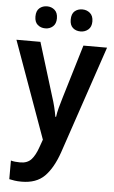

<svg xmlns="http://www.w3.org/2000/svg" viewBox="-64 -786 635 1068"><g transform="rotate(5 254.0 -252.0)"><path d="M1 -544H135L227 -245Q236 -218 243 -189.5Q250 -161 254 -136H258Q261 -159 268.5 -187.5Q276 -216 285 -245L375 -544H507L303 59Q272 148 226 194Q180 240 98 240Q76 240 59 237.5Q42 235 29 232V128Q39 131 52.5 132.5Q66 134 81 134Q121 134 143 110Q165 86 181 39L196 -3ZM95 -682Q95 -714 112.5 -729Q130 -744 155 -744Q180 -744 197.5 -728.5Q215 -713 215 -682Q215 -652 197.5 -636.5Q180 -621 155 -621Q130 -621 112.5 -636Q95 -651 95 -682ZM292 -682Q292 -714 309 -729Q326 -744 352 -744Q377 -744 395 -728.5Q413 -713 413 -682Q413 -652 395 -636.5Q377 -621 352 -621Q326 -621 309 -636Q292 -651 292 -682Z"/></g></svg>

Font: Noto Sans Bengali SemiCondensed SemiBold
Style: Regular
Weight: 600
Width: 4
Designer: Joana Ranito - Universal Thirst; Jelle Bosma - Monotype Design Team
Foundry: Universal Thirst ehf.
Version: Version 3.000; ttfautohint (v1.8.4.7-5d5b)